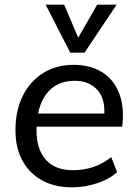

<svg xmlns="http://www.w3.org/2000/svg" viewBox="-20 -793 585 820"><path d="M480 -58Q448 -28 395 -10.5Q342 7 288 7Q213 7 159 -23Q105 -53 75.5 -107.5Q46 -162 46 -237Q46 -320 77 -383Q108 -446 164 -481Q220 -516 295 -516Q364 -516 414 -486Q464 -456 488 -397Q512 -338 502 -252H126L129 -308H453L424 -288Q433 -366 397.5 -407Q362 -448 299 -448Q221 -448 178.5 -392.5Q136 -337 136 -235Q136 -156 175.5 -111Q215 -66 292 -66Q336 -66 377.5 -79.5Q419 -93 455 -122ZM395 -773H478L341 -568H280L175 -773H254L314 -632Z"/></svg>

Font: Muli Medium
Style: Italic
Weight: 500
Italic angle: -4.541°
Designer: Vernon Adams
Foundry: Vernon Adams
Version: Version 2.100; ttfautohint (v1.8.1.43-b0c9)